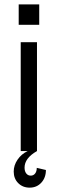

<svg xmlns="http://www.w3.org/2000/svg" viewBox="-20 -694 265 882"><path d="M75.2 0V-500H149.9V0Q92.8 32.2 92.8 76.2Q92.8 92.8 100.6 102.8Q108.4 112.8 121.1 112.8Q133.8 112.8 141.4 103Q148.9 93.3 148.9 77.1L190.9 86.9Q190.9 122.1 169.9 145Q148.9 168 116.2 168Q84.5 168 63.7 147.2Q43 126.5 43 94.2Q43 65.4 60.5 39.6Q78.1 13.7 106.9 0ZM65.9 -580.1V-673.8H160.2V-580.1Z"/></svg>

Font: Uncut Sans
Style: Regular
Weight: 400
Designer: Kasper Nordkvist
Foundry: UNCUT.wtf
Version: Version 1.304;Glyphs 3.2 (3246)